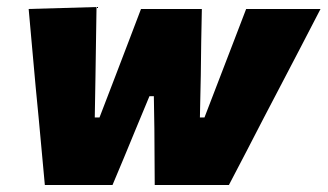

<svg xmlns="http://www.w3.org/2000/svg" viewBox="-20 -526 932 546"><path d="M107.5 0Q103 -47 98.8 -94.5Q94.5 -142 90 -190L81.5 -278Q76.5 -334 71.5 -388.8Q66.5 -443.5 61.5 -500.5L254.5 -506Q254 -460.5 253 -408.5Q252 -356.5 251.5 -308.5L249.5 -192H263L308.5 -310.5Q327 -359.5 345 -406Q363 -452.5 381 -500.5H554Q553 -455 552.2 -406.8Q551.5 -358.5 551 -312L548.5 -192H561.5L608 -313Q626 -359.5 645 -409.2Q664 -459 680 -500.5H891.5Q862 -444 833.8 -389.2Q805.5 -334.5 776 -278.5L730.5 -191.5Q705 -142 680.2 -94.2Q655.5 -46.5 631 0H420Q420 -37.5 419.5 -79Q419 -120.5 419 -159.5L417.5 -252.5H405L364.5 -155Q349 -117 332.5 -77.5Q316 -38 300 0Z"/></svg>

Font: Commissioner ExtraBold
Style: Italic
Weight: 800
Italic angle: -12°
Designer: Kostas Bartsokas
Foundry: Kostas Bartsokas
Version: Version 1.000; ttfautohint (v1.8.3)